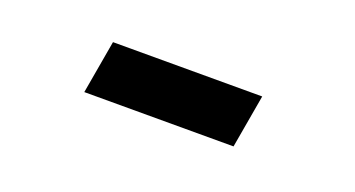

<svg xmlns="http://www.w3.org/2000/svg" viewBox="-25 -445 700 379"><g transform="rotate(20 325.0 -256.0)"><path d="M169.5 -312 150 -200H463.5L483 -312Z"/></g></svg>

Font: B612
Style: Regular
Weight: 700
Italic angle: -10°
Designer: Nicolas Chauveau, Thomas Paillot, Jonathan Favre-Lamarine, Jean-Luc Vinot
Foundry: AIRBUS
Version: Version 1.008